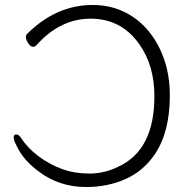

<svg xmlns="http://www.w3.org/2000/svg" viewBox="-20 -733 765 771"><path d="M64 -180Q91 -138 135.5 -105Q180 -72 230 -54Q280 -36 339.5 -36Q399 -36 456 -64Q600 -131 600 -346Q600 -471 539 -556Q467 -658 344 -658Q221 -658 126 -551Q121 -545 112 -545Q103 -545 93.5 -559.5Q84 -574 84 -583Q84 -592 88 -596Q205 -713 352 -713Q427 -713 487.5 -681Q548 -649 589.5 -591.5Q631 -534 650 -458Q662 -408 662 -350Q662 -203 602 -114Q556 -46 484 -14Q412 18 326 18Q218 18 136 -44Q72 -91 46 -149Q35 -170 35 -181.5Q35 -193 45 -193Q55 -193 64 -180Z"/></svg>

Font: Moon Stars Kai T Light
Style: Regular
Weight: 300
Designer: GuiWonder
Version: Version 1.101